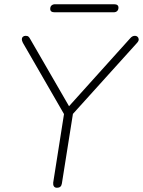

<svg xmlns="http://www.w3.org/2000/svg" viewBox="-20 -880 675 906"><path d="M249 6Q239 6 234.5 -0.5Q230 -7 231 -18L286 -367L290 -328L88 -678Q83 -688 83 -695Q83 -702 88 -706.5Q93 -711 101 -711Q110 -711 114.5 -707Q119 -703 123 -695L312 -368H296L594 -699Q599 -705 604.5 -708Q610 -711 617 -711Q624 -711 629 -706.5Q634 -702 634.5 -694.5Q635 -687 627 -678L311 -328L328 -367L272 -14Q269 6 249 6ZM238 -822Q217 -822 217 -838Q217 -849 223.5 -854.5Q230 -860 240 -860H518Q539 -860 539 -844Q539 -834 533 -828Q527 -822 516 -822Z"/></svg>

Font: Nunito ExtraLight ExtraLight
Style: Italic
Weight: 250
Italic angle: -9°
Version: Version 3.602